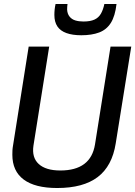

<svg xmlns="http://www.w3.org/2000/svg" viewBox="-20 -934 679 964"><path d="M267 10Q156 10 99 -32.5Q42 -75 42 -157Q42 -169 42.5 -179.5Q43 -190 46 -207L124 -700H227L148 -203Q139 -143 174.5 -110.5Q210 -78 283 -78Q436 -78 457 -209L535 -700H639L561 -214Q543 -100 470.5 -45Q398 10 267 10ZM388 -757Q344 -757 313.5 -768Q283 -779 268 -801.5Q253 -824 253 -859Q253 -873 254.5 -887Q256 -901 259 -914H319Q318 -906 317.5 -900Q317 -894 317 -886Q318 -865 329 -851Q340 -837 358 -831.5Q376 -826 399 -826Q433 -826 454 -835.5Q475 -845 486.5 -865Q498 -885 504 -914H565Q558 -853 536.5 -819Q515 -785 478 -771Q441 -757 388 -757Z"/></svg>

Font: Georama ExtraCondensed Thin Medium
Style: Italic
Weight: 500
Italic angle: -9°
Version: Version 1.001